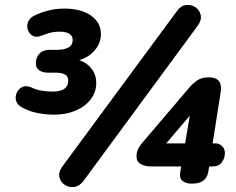

<svg xmlns="http://www.w3.org/2000/svg" viewBox="-20 -744 963 782"><path d="M200 -277Q167 -277 131.5 -284Q96 -291 69 -307Q50 -317 45.5 -334Q41 -351 48.5 -367Q56 -383 72 -390Q88 -397 110 -387Q128 -378 150.5 -374.5Q173 -371 195 -371Q257 -371 258 -415Q259 -448 207 -448H176Q154 -448 140 -457.5Q126 -467 126 -486Q126 -510 140.5 -525.5Q155 -541 182 -541H213Q241 -541 258.5 -550.5Q276 -560 276 -581Q276 -615 223 -615Q199 -615 180.5 -609.5Q162 -604 150 -599Q128 -590 113.5 -598Q99 -606 93.5 -622Q88 -638 94.5 -655Q101 -672 123 -682Q146 -693 176.5 -701Q207 -709 242 -709Q310 -709 350.5 -680.5Q391 -652 391 -605Q391 -569 366.5 -540Q342 -511 303 -499Q335 -488 353.5 -463.5Q372 -439 372 -406Q372 -369 349.5 -339.5Q327 -310 288 -293.5Q249 -277 200 -277ZM320 -7Q303 15 282 17.5Q261 20 244 9Q227 -2 222 -22.5Q217 -43 234 -66L700 -698Q716 -721 737.5 -723.5Q759 -726 776 -714.5Q793 -703 797.5 -682.5Q802 -662 785 -639ZM762 4Q736 4 723 -7.5Q710 -19 714 -42L718 -66H596Q571 -66 553.5 -75.5Q536 -85 536 -108Q536 -125 543.5 -139Q551 -153 560 -163L750 -386Q766 -405 784 -417Q802 -429 830 -429Q888 -429 879 -370L846 -160H859Q872 -160 884 -149.5Q896 -139 896 -120Q896 -100 883.5 -83Q871 -66 846 -66H832L828 -43Q820 4 762 4ZM734 -160 753 -273 657 -160Z"/></svg>

Font: Nunito ExtraBold
Style: Italic
Weight: 800
Italic angle: -9°
Designer: Vernon Adams
Foundry: Vernon Adams
Version: Version 3.601; ttfautohint (v1.8.2.53-6de2)